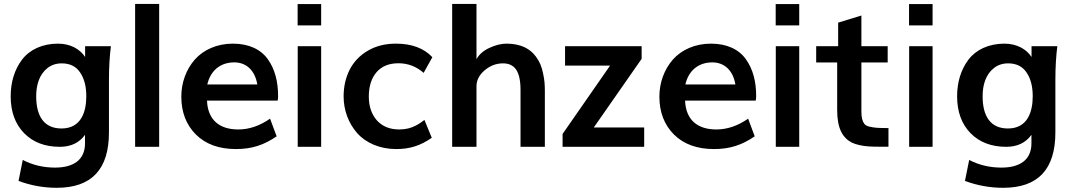

<svg xmlns="http://www.w3.org/2000/svg" viewBox="-20 -731 5355 956"><path d="M286.1 -91.3C200.2 -91.3 160.2 -151.4 160.2 -251.5C160.2 -310.5 176.8 -360.4 215.8 -391.6C235.8 -407.7 259.8 -415.5 287.6 -415.5C328.1 -415.5 358.9 -400.4 378.9 -370.1C399.4 -340.3 409.7 -300.8 409.7 -252C409.7 -175.8 385.3 -91.3 286.1 -91.3ZM262.7 204.1C436 204.1 522.5 112.3 522.5 -71.8V-333C522.5 -395.5 525.9 -451.7 532.2 -501H403.8V-447.3C378.4 -486.3 330.6 -513.7 268.6 -513.7C189.9 -513.7 126.5 -482.9 89.4 -433.6C52.2 -384.3 33.2 -321.8 33.2 -251.5C33.2 -174.8 55.7 -113.3 100.1 -67.9C144.5 -22.5 204.1 0 277.8 0C333 0 374.5 -20 403.3 -59.6V-17.1C403.3 63.5 347.7 103.5 253.9 103.5C195.8 103.5 142.1 90.8 93.3 65.4L72.3 169.9C134.3 192.9 197.8 204.1 262.7 204.1Z M772.5 0V-711.4H652.8V0Z M1012.2 -310.5C1027.8 -378.9 1076.7 -420.4 1146.5 -420.4C1205.6 -420.4 1249.5 -381.3 1261.2 -310.5ZM1155.3 11.2C1233.4 11.2 1294.4 -8.8 1357.4 -52.2L1324.7 -140.1C1273.4 -104.5 1220.7 -86.4 1166.5 -86.4C1074.2 -86.4 1014.6 -132.3 1010.7 -230H1362.3C1363.8 -234.9 1364.7 -242.2 1364.7 -251.5C1364.7 -325.7 1348.6 -386.7 1314 -435.5C1279.3 -484.9 1219.2 -513.7 1139.6 -513.7C1060.1 -513.7 992.7 -482.9 949.7 -434.1C907.2 -385.3 882.8 -320.3 882.8 -250C882.8 -172.4 907.2 -109.4 955.6 -61C1004.4 -12.7 1070.8 11.2 1155.3 11.2Z M1579.1 -604.5V-710.9H1461.9V-604.5ZM1579.1 0V-501H1462.4V0Z M1952.6 11.2C2021 11.2 2073.7 -5.9 2129.9 -44.9L2093.3 -133.8C2092.8 -133.3 2082.5 -125.5 2079.1 -123.5L2070.8 -117.7C2062.5 -111.8 2058.6 -110.4 2048.8 -105C2028.3 -94.2 2001.5 -86.4 1967.8 -86.4C1920.9 -86.4 1883.8 -101.6 1856.9 -131.3C1830.1 -161.6 1816.4 -201.2 1816.4 -250.5C1816.4 -300.8 1829.1 -341.3 1854.5 -371.1C1879.9 -400.9 1916.5 -416 1963.9 -416C2011.2 -416 2053.2 -399.9 2089.4 -368.2L2132.8 -446.3C2090.3 -491.2 2029.8 -513.7 1951.2 -513.7C1897.9 -513.7 1851.6 -502 1811.5 -478.5C1772 -455.6 1741.7 -423.8 1721.2 -384.3C1701.2 -344.7 1690.9 -300.3 1690.9 -251C1690.9 -182.1 1715.3 -117.2 1758.3 -68.4C1801.3 -19.5 1871.1 11.2 1952.6 11.2Z M2352.5 0V-301.8C2352.5 -331.5 2366.2 -357.9 2393.1 -380.9C2420.4 -403.8 2450.7 -415.5 2483.9 -415.5C2542.5 -415.5 2571.8 -377 2571.8 -282.7V0H2692.9V-278.8C2692.9 -308.1 2691.4 -332.5 2684.1 -365.2C2677.7 -397.9 2667.5 -423.8 2647.9 -449.7C2620.1 -487.8 2573.7 -513.7 2502.4 -513.7C2475.1 -513.7 2446.3 -506.3 2416 -492.2C2385.7 -478 2364.7 -459 2352.5 -436V-711.4H2231.4V0Z M3187.5 0V-96.2H2936.5L3174.8 -438V-501H2793.5V-404.3H3017.6L2781.2 -64V0Z M3392.6 -310.5C3408.2 -378.9 3457 -420.4 3526.9 -420.4C3585.9 -420.4 3629.9 -381.3 3641.6 -310.5ZM3535.6 11.2C3613.8 11.2 3674.8 -8.8 3737.8 -52.2L3705.1 -140.1C3653.8 -104.5 3601.1 -86.4 3546.9 -86.4C3454.6 -86.4 3395 -132.3 3391.1 -230H3742.7C3744.1 -234.9 3745.1 -242.2 3745.1 -251.5C3745.1 -325.7 3729 -386.7 3694.3 -435.5C3659.7 -484.9 3599.6 -513.7 3520 -513.7C3440.4 -513.7 3373 -482.9 3330.1 -434.1C3287.6 -385.3 3263.2 -320.3 3263.2 -250C3263.2 -172.4 3287.6 -109.4 3335.9 -61C3384.8 -12.7 3451.2 11.2 3535.6 11.2Z M3959.5 -604.5V-710.9H3842.3V-604.5ZM3959.5 0V-501H3842.8V0Z M4403.8 -93.3C4378.9 -93.3 4359.9 -93.8 4346.2 -94.7C4332.5 -95.7 4319.8 -97.7 4308.1 -100.6C4296.9 -103.5 4288.6 -107.9 4283.7 -114.3C4273.9 -127.4 4269 -145 4269 -176.3V-419.9H4399.9V-501H4269V-653.8L4153.3 -618.2V-501H4043.9V-419.9H4148.4V-183.6C4148.4 -89.4 4176.3 -44.9 4221.2 -21C4242.7 -10.7 4275.4 -3.9 4304.2 -2C4318.4 -1 4335.4 -0.5 4355 -0.5H4403.8Z M4623.5 -604.5V-710.9H4506.3V-604.5ZM4623.5 0V-501H4506.8V0Z M4998.5 -91.3C4912.6 -91.3 4872.6 -151.4 4872.6 -251.5C4872.6 -310.5 4889.2 -360.4 4928.2 -391.6C4948.2 -407.7 4972.2 -415.5 5000 -415.5C5040.5 -415.5 5071.3 -400.4 5091.3 -370.1C5111.8 -340.3 5122.1 -300.8 5122.1 -252C5122.1 -175.8 5097.7 -91.3 4998.5 -91.3ZM4975.1 204.1C5148.4 204.1 5234.9 112.3 5234.9 -71.8V-333C5234.9 -395.5 5238.3 -451.7 5244.6 -501H5116.2V-447.3C5090.8 -486.3 5043 -513.7 4981 -513.7C4902.3 -513.7 4838.9 -482.9 4801.8 -433.6C4764.6 -384.3 4745.6 -321.8 4745.6 -251.5C4745.6 -174.8 4768.1 -113.3 4812.5 -67.9C4856.9 -22.5 4916.5 0 4990.2 0C5045.4 0 5086.9 -20 5115.7 -59.6V-17.1C5115.7 63.5 5060.1 103.5 4966.3 103.5C4908.2 103.5 4854.5 90.8 4805.7 65.4L4784.7 169.9C4846.7 192.9 4910.2 204.1 4975.1 204.1Z"/></svg>

Font: Ride
Style: Bold
Weight: 700
Version: Version 3.000